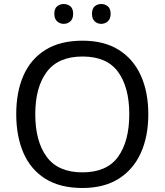

<svg xmlns="http://www.w3.org/2000/svg" viewBox="-20 -928 821 958"><path d="M720 -358Q720 -247 682.5 -164.5Q645 -82 572 -36Q499 10 391 10Q280 10 206.5 -36Q133 -82 97 -165Q61 -248 61 -359Q61 -469 97 -551Q133 -633 206.5 -679Q280 -725 392 -725Q499 -725 572 -679.5Q645 -634 682.5 -551.5Q720 -469 720 -358ZM156 -358Q156 -223 213 -145.5Q270 -68 391 -68Q513 -68 569 -145.5Q625 -223 625 -358Q625 -493 569 -569.5Q513 -646 392 -646Q271 -646 213.5 -569.5Q156 -493 156 -358ZM251 -859Q251 -885 265 -896.5Q279 -908 298 -908Q317 -908 331 -896.5Q345 -885 345 -859Q345 -834 331 -821.5Q317 -809 298 -809Q279 -809 265 -821.5Q251 -834 251 -859ZM439 -859Q439 -885 452.5 -896.5Q466 -908 485 -908Q504 -908 518 -896.5Q532 -885 532 -859Q532 -834 518 -821.5Q504 -809 485 -809Q466 -809 452.5 -821.5Q439 -834 439 -859Z"/></svg>

Font: Noto Sans Chakma
Style: Regular
Weight: 400
Designer: Zachary Quinn Scheuren - Monotype Design Team
Foundry: Monotype Imaging Inc.
Version: Version 2.003; ttfautohint (v1.8.4.7-5d5b)